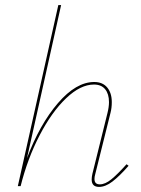

<svg xmlns="http://www.w3.org/2000/svg" viewBox="-20 -731 554 754"><path d="M485 -80Q449 -39 421.5 -18Q394 3 369 3Q340 3 340 -26Q340 -36 343 -49L402 -287Q408 -311 408 -330Q408 -362 393 -380.5Q378 -399 349 -399Q296 -399 239.5 -345Q183 -291 135.5 -199.5Q88 -108 61 0H50L209 -711H220L86 -110Q136 -243 207.5 -326Q279 -409 350 -409Q383 -409 401 -387.5Q419 -366 419 -330Q419 -307 414 -288L354 -47Q351 -37 351 -28Q351 -7 372 -7Q393 -7 417.5 -27Q442 -47 477 -86Z"/></svg>

Font: Ysabeau Infant Hairline
Style: Italic
Weight: 100
Italic angle: -12°
Designer: Christian Thalmann (Catharsis Fonts)
Version: Version 0.003